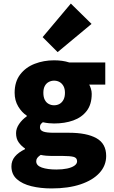

<svg xmlns="http://www.w3.org/2000/svg" viewBox="-20 -850 640 1076"><path d="M269 206Q207 206 156 193.5Q105 181 74.5 154Q44 127 44 82Q44 51 63.5 27.5Q83 4 120 -14V-18Q99 -32 84.5 -52.5Q70 -73 70 -104Q70 -130 87 -155Q104 -180 130 -198V-202Q102 -220 82 -253.5Q62 -287 62 -330Q62 -392 93 -432.5Q124 -473 174.5 -492.5Q225 -512 283 -512Q331 -512 368 -500H570V-376H480Q485 -367 489.5 -353Q494 -339 494 -324Q494 -265 466 -228.5Q438 -192 390.5 -175Q343 -158 283 -158Q270 -158 254 -159.5Q238 -161 220 -165Q211 -158 207.5 -152.5Q204 -147 204 -136Q204 -120 222 -113Q240 -106 282 -106H367Q466 -106 520.5 -75.5Q575 -45 575 24Q575 78 537.5 119Q500 160 431.5 183Q363 206 269 206ZM283 -260Q300 -260 313.5 -267.5Q327 -275 335.5 -290.5Q344 -306 344 -330Q344 -353 335.5 -368Q327 -383 313.5 -390.5Q300 -398 283 -398Q267 -398 253 -390.5Q239 -383 231 -368Q223 -353 223 -330Q223 -306 231 -290.5Q239 -275 253 -267.5Q267 -260 283 -260ZM296 100Q330 100 356 94.5Q382 89 397 78.5Q412 68 412 54Q412 34 392 29Q372 24 334 24H284Q255 24 238 22.5Q221 21 208 18Q195 27 189 35Q183 43 183 54Q183 78 214.5 89Q246 100 296 100ZM303 -558 219 -642 377 -830 493 -716Z"/></svg>

Font: Source Code Pro ExtraLight Black
Style: Regular
Weight: 900
Monospace: yes
Version: Version 1.018;hotconv 1.0.116;makeotfexe 2.5.65601